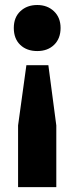

<svg xmlns="http://www.w3.org/2000/svg" viewBox="-20 -576 304 786"><path d="M132.5 -555.5Q174 -555.5 201 -529.8Q228 -504 228 -461.5Q228 -418.5 201.8 -392.8Q175.5 -367 132.5 -367Q89.5 -367 63 -392.2Q36.5 -417.5 36.5 -461.5Q36.5 -505 63.5 -530.2Q90.5 -555.5 132.5 -555.5ZM88 -309H178L210.5 -62.5V190H54V-62.5Z"/></svg>

Font: Encode Sans Cnd
Style: Bold
Weight: 700
Width: 3
Designer: Multiple Designers
Foundry: Impallari Type
Version: Version 3.002; ttfautohint (v1.8.3) -l 8 -r 50 -G 200 -x 14 